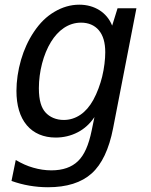

<svg xmlns="http://www.w3.org/2000/svg" viewBox="-20 -580 642 815"><path d="M183.6 214.8C263.2 214.8 325.7 195.3 369.1 156.2C412.6 117.2 442.9 52.7 460 -35.2L559.1 -544.9H479L456.1 -471.2C444.3 -500.5 425.3 -522 402.3 -536.6C377.4 -552.2 348.6 -560.1 316.4 -560.1C279.8 -560.1 244.6 -549.8 210.9 -529.8C177.2 -509.8 149.9 -483.4 124 -444.8C100.1 -409.2 82 -369.6 69.3 -326.2C56.2 -281.2 49.8 -234.9 49.8 -194.3C49.8 -133.8 64 -83.5 93.8 -48.3C122.6 -14.2 165 3.9 216.3 3.9C249 3.9 281.2 -3.4 310.1 -18.6C338.4 -33.2 361.8 -54.7 380.9 -83L369.1 -25.9C356.4 36.1 337.9 78.1 311 104C284.2 129.9 246.6 143.1 198.2 143.1C172.4 143.1 146.5 139.2 121.1 131.8C95.2 124.5 72.8 114.3 46.9 99.1L28.8 188C53.2 196.8 78.6 203.6 104.5 208C130.4 212.4 155.8 214.8 183.6 214.8ZM250.5 -70.8C218.8 -70.8 190.9 -82.5 172.4 -103.5C156.2 -122.1 145 -151.9 145 -205.6C145 -275.4 164.1 -349.6 196.3 -401.9C226.6 -451.2 270 -483.9 324.2 -483.9C355 -483.9 381.3 -473.1 399.4 -451.7C418 -429.7 426.8 -398.9 426.8 -357.9C426.8 -329.1 422.4 -290 413.6 -254.4C406.2 -224.1 392.6 -185.5 376 -155.8C360.8 -128.4 342.3 -106.9 321.3 -92.8C298.8 -77.6 274.9 -70.8 250.5 -70.8Z"/></svg>

Font: Hack
Style: Oblique
Weight: 400
Italic angle: -12°
Monospace: yes
Designer: Christopher Simpkins
Foundry: Christopher Simpkins
Version: Version 2.010